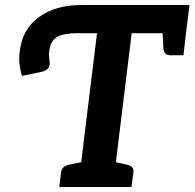

<svg xmlns="http://www.w3.org/2000/svg" viewBox="-20 -744 774 764"><path d="M291 0 366 -612H289Q233 -612 206.5 -596.5Q180 -581 176 -539Q174 -527 175.5 -516.5Q177 -506 177 -500Q180 -487 173.5 -475.5Q167 -464 149 -459L67 -442Q60 -468 57.5 -491Q55 -514 59 -542Q69 -628 135 -676Q201 -724 303 -724H734L720 -612H504L429 0ZM216 0 223 -58Q225 -72 233.5 -79Q242 -86 256 -89L315 -101V0ZM404 0 429 -101 485 -89Q499 -86 505.5 -79Q512 -72 511 -58L503 0ZM626 -636 720 -612 710 -524H658Q644 -524 637.5 -531.5Q631 -539 630 -553Z"/></svg>

Font: Aleo
Style: Bold Italic
Weight: 700
Italic angle: -7°
Version: Version 2.001;gftools[0.9.29]